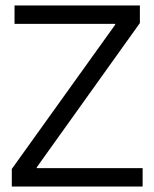

<svg xmlns="http://www.w3.org/2000/svg" viewBox="-20 -680 563 700"><path d="M23 0V-64L400 -590V-593H33V-660H490V-596L114 -70V-67H500V0Z"/></svg>

Font: Bricolage Grotesque 96pt Light
Style: Regular
Weight: 300
Designer: Mathieu Triay
Foundry: Atelier Triay
Version: Version 1.001; ttfautohint (v1.8.4.7-5d5b);gftools[0.9.33.de